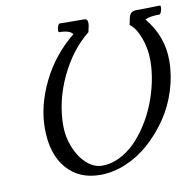

<svg xmlns="http://www.w3.org/2000/svg" viewBox="-77 -746 841 836"><g transform="rotate(-10 343.5 -327.5)"><path d="M300.8 13.2Q206.5 13.2 151.9 -50.8Q97.2 -114.7 97.2 -228Q97.2 -328.1 148.2 -432.4Q199.2 -536.6 291 -610.8Q278.3 -629.9 231 -629.9Q228 -631.3 228 -639.6Q228 -647.9 231.9 -657.5Q235.8 -667 240.2 -667Q275.4 -666 349.1 -666Q363.8 -666 363.8 -646Q363.8 -636.2 360.8 -626L356.9 -607.9Q277.8 -544.9 228 -439.5Q178.2 -334 178.2 -225.1Q178.2 -175.3 196.8 -129.2Q215.3 -83 247.3 -54Q279.3 -24.9 315.9 -24.9Q354 -24.9 391.1 -42.7Q428.2 -60.5 459.2 -90.8Q490.2 -121.1 516.8 -162.4Q543.5 -203.6 561.8 -249.3Q580.1 -294.9 590.6 -344.2Q601.1 -393.6 601.1 -439.9Q601.1 -492.7 583.7 -539.8Q566.4 -586.9 539.1 -607.9L544.9 -636.2Q550.8 -666 577.1 -666Q613.8 -666 684.1 -668Q687 -666.5 686.8 -658Q686.5 -649.4 682.6 -639.6Q678.7 -629.9 674.8 -629.9Q632.8 -629.9 610.8 -619.1Q682.1 -534.2 682.1 -425.8Q682.1 -359.4 661.1 -293.2Q640.1 -227.1 603 -172.9Q565.9 -118.7 518.3 -76.4Q470.7 -34.2 414.1 -10.5Q357.4 13.2 300.8 13.2Z"/></g></svg>

Font: Junicode SmCond
Style: Italic
Weight: 400
Width: 4
Italic angle: -11°
Designer: Peter S. Baker
Version: Version 2.206